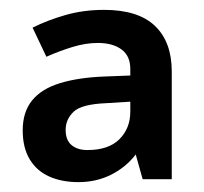

<svg xmlns="http://www.w3.org/2000/svg" viewBox="-20 -742 413 389"><path d="M191 -722Q260 -722 294 -689.5Q328 -657 328 -597V-379H269L255 -429Q235 -403 205 -388Q175 -373 139 -373Q105 -373 79.5 -384.5Q54 -396 40 -419.5Q26 -443 26 -478Q26 -515 45 -538.5Q64 -562 101.5 -573.5Q139 -585 192 -587L244 -589V-602Q244 -629 226 -642Q208 -655 178 -655Q154 -655 127.5 -647Q101 -639 74 -627L46 -686Q76 -701 112.5 -711.5Q149 -722 191 -722ZM196 -533Q145 -531 129 -515.5Q113 -500 113 -479Q113 -458 125 -448Q137 -438 157 -438Q200 -438 222 -460Q244 -482 244 -516V-536Z"/></svg>

Font: Noto Sans Thai SemiBold
Style: Regular
Weight: 600
Version: Version 2.001